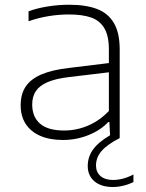

<svg xmlns="http://www.w3.org/2000/svg" viewBox="-20 -568 600 790"><path d="M529 150V181Q510.5 190.5 487.8 196Q465 201.5 444.5 201.5Q396.5 201.5 368.8 178.2Q341 155 341 115Q341 77.5 363.2 46.8Q385.5 16 433 -11.5L430 -66H425.5Q394.5 -32.5 344.2 -12.2Q294 8 239.5 8Q184.5 8 145.2 -9.2Q106 -26.5 85.5 -58.5Q65 -90.5 65 -135Q65 -180.5 85.5 -211.5Q106 -242.5 149.8 -261.5Q193.5 -280.5 264.5 -288.5L428 -308.5V-364.5Q428 -420.5 409.2 -452Q390.5 -483.5 354.8 -496Q319 -508.5 262.5 -508.5Q223.5 -508.5 181 -501.8Q138.5 -495 97.5 -480.5V-521.5Q132.5 -534.5 176.8 -541.5Q221 -548.5 264 -548.5Q333 -548.5 378.8 -531.2Q424.5 -514 448.5 -473.5Q472.5 -433 472.5 -364.5V0Q420.5 27 397.8 53.5Q375 80 375 113Q375 140.5 393.8 156.5Q412.5 172.5 444.5 172.5Q486 172.5 529 150ZM428 -111.5V-270.5L265 -251Q209.5 -244.5 176.2 -230.2Q143 -216 127.8 -193.5Q112.5 -171 112.5 -138Q112.5 -87 145 -59Q177.5 -31 243.5 -31Q295.5 -31 343 -51.5Q390.5 -72 428 -111.5Z"/></svg>

Font: Encode Sans Expanded ExtraLight
Style: Regular
Weight: 275
Width: 7
Designer: Multiple Designers
Foundry: Impallari Type
Version: Version 2.000